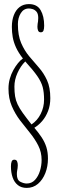

<svg xmlns="http://www.w3.org/2000/svg" viewBox="-20 -730 294 939"><path d="M110.5 189Q84.5 189 67.2 175.2Q50 161.5 41.8 137.8Q33.5 114 33.5 83.5Q33.5 68.5 37 59.8Q40.5 51 50 51Q60 51 63.5 59Q67 67 67 78Q67 86 66 92.2Q65 98.5 63.8 105.2Q62.5 112 62.5 122Q62.5 150.5 79.5 159Q96.5 167.5 110.5 167.5Q135 167.5 151.2 149.8Q167.5 132 175.5 105.5Q183.5 79 183.5 52.5Q183.5 14 167.2 -18Q151 -50 126.8 -79.8Q102.5 -109.5 78.2 -141.2Q54 -173 37.8 -210.8Q21.5 -248.5 21.5 -296.5Q21.5 -322 28 -345Q34.5 -368 45.2 -387.2Q56 -406.5 68 -421.2Q80 -436 92 -444Q69.5 -473 58 -498.5Q46.5 -524 42.2 -548.5Q38 -573 38 -598.5Q38 -631 47.8 -656.2Q57.5 -681.5 76.2 -695.8Q95 -710 121.5 -710Q161.5 -710 178.8 -680.2Q196 -650.5 196 -604.5Q196 -589.5 192.8 -580.8Q189.5 -572 179.5 -572Q170 -572 166.5 -580Q163 -588 163 -599Q163 -607.5 164 -613.2Q165 -619 166 -625.5Q167 -632 167 -642Q167 -663 158.5 -672.8Q150 -682.5 139.5 -685.5Q129 -688.5 121.5 -688.5Q96 -688.5 81.8 -665.8Q67.5 -643 67.5 -612Q67.5 -556.5 83.5 -519.5Q99.5 -482.5 123 -454.5Q146.5 -426.5 170.2 -399.5Q194 -372.5 210 -337.5Q226 -302.5 226 -250Q226 -215 215 -186.8Q204 -158.5 186.5 -138.2Q169 -118 148 -105Q169 -80.5 184 -57.8Q199 -35 206.8 -10.2Q214.5 14.5 214.5 45.5Q214.5 84 201.8 116.5Q189 149 165.8 169Q142.5 189 110.5 189ZM134 -121.5Q162.5 -140 179 -172.8Q195.5 -205.5 195.5 -243Q195.5 -278.5 188.8 -304Q182 -329.5 162.5 -357.8Q143 -386 103.5 -429.5Q80.5 -406.5 65.5 -373.2Q50.5 -340 50.5 -306.5Q50.5 -279.5 53.8 -259.2Q57 -239 66 -219.8Q75 -200.5 91.5 -177.5Q108 -154.5 134 -121.5Z"/></svg>

Font: Imbue 48pt Thin
Style: Regular
Weight: 250
Designer: Tyler Finck
Foundry: Etcetera Type Company
Version: Version 1.102